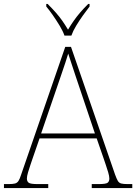

<svg xmlns="http://www.w3.org/2000/svg" viewBox="-24 -951 689 971"><path d="M-4 0V-20H18Q41 -20 52 -23Q63 -26 69.5 -36Q76 -46 83 -68L306 -714H335L558 -68Q566 -46 572 -36Q578 -26 589 -23Q600 -20 623 -20H645V0H440V-20H474Q512 -20 520.5 -27Q529 -34 529 -48Q529 -60 523 -80Q517 -100 510.5 -119Q504 -138 501 -147L465 -251H176L140 -147Q137 -138 130.5 -119Q124 -100 118 -80Q112 -60 112 -48Q112 -34 121 -27Q130 -20 167 -20H220V0ZM184 -276H456L379 -505Q370 -532 359 -564.5Q348 -597 338 -628Q328 -659 321 -680Q317 -665 306.5 -634Q296 -603 285 -570.5Q274 -538 266 -515ZM302 -771Q294 -794 278 -820.5Q262 -847 244 -873Q226 -899 210 -918V-931H217Q242 -906 259.5 -886Q277 -866 291 -846Q305 -826 320 -801Q335 -826 349 -846Q363 -866 380 -886Q397 -906 422 -931H429V-918Q414 -899 395.5 -873Q377 -847 361 -820.5Q345 -794 337 -771Z"/></svg>

Font: Noto Serif Bengali Thin
Style: Regular
Weight: 250
Version: Version 2.003